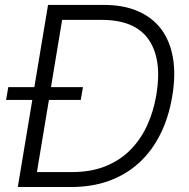

<svg xmlns="http://www.w3.org/2000/svg" viewBox="-20 -747 757 767"><path d="M13.1 -398.8H117.2L171.9 -727.3H396Q473.7 -727.3 531.4 -702.2Q589.1 -677.2 624.3 -630.1Q659.4 -583.1 671 -515.3Q682.5 -447.4 668 -361.9Q653.8 -277 620 -209.9Q586.3 -142.8 535 -96.1Q483.7 -49.4 415.8 -24.7Q348 0 266 0H51.1L109 -347.7H4.3ZM127.5 -59.7H269.5Q342.3 -59.7 399.5 -82.2Q456.7 -104.8 498.4 -145.8Q540.1 -186.8 566.8 -243.8Q593.4 -300.8 604.8 -369.3Q628.2 -509.9 573.9 -588.8Q519.5 -667.6 386 -667.6H228.3L183.6 -398.8H311.4L302.6 -347.7H175.4Z"/></svg>

Font: Inter P Light
Style: Italic
Weight: 300
Italic angle: 9.39999°
Designer: Rasmus Andersson
Foundry: rsms
Version: Version 3.018;git-588b23468